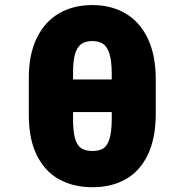

<svg xmlns="http://www.w3.org/2000/svg" viewBox="-20 -742 741 771"><path d="M351.6 9.8Q274.4 9.8 216.8 -22.2Q159.2 -54.2 127.2 -119.9Q95.2 -185.5 95.7 -283.2V-425.8Q95.2 -522 127.2 -588.4Q159.2 -654.8 216.8 -688.2Q274.4 -721.7 350.6 -721.7Q425.8 -721.7 482.9 -688.7Q540 -655.8 572.5 -589.4Q605 -522.9 605.5 -425.8V-283.2Q605 -185.5 573.2 -119.9Q541.5 -54.2 484.6 -22.2Q427.7 9.8 351.6 9.8ZM350.6 -577.1Q322.3 -577.1 305.7 -564.7Q289.1 -552.2 281.2 -524.7Q273.4 -497.1 273.4 -450.2V-422.9H428.7V-450.2Q428.2 -500 418.9 -527.8Q409.7 -555.7 393.1 -566.4Q376.5 -577.1 350.6 -577.1ZM351.6 -135.7Q377.9 -135.7 394 -145.5Q410.2 -155.3 419.2 -182.9Q428.2 -210.4 428.7 -262.7V-292H273.4V-262.7Q273.4 -213.9 281.2 -186.3Q289.1 -158.7 305.7 -147.2Q322.3 -135.7 351.6 -135.7Z"/></svg>

Font: Pretendard GOV Black
Style: Regular
Weight: 900
Designer: Base glyphs from Inter by Rasmus Andersson; Hangeul glyphs from Noto Sans CJK(Source Han Sans) by Jang Soo-young and Kan
Foundry: Kil Hyung-jin
Version: Version 1.309